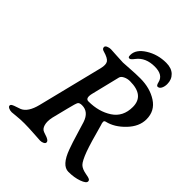

<svg xmlns="http://www.w3.org/2000/svg" viewBox="-216 -880 1014 1014"><g transform="rotate(45 290.5 -373.5)"><path d="M300 -659Q284 -638 277 -638Q270 -638 268 -641.5Q266 -645 266 -655Q266 -697 316.5 -728.5Q367 -760 430 -760Q469 -760 491 -739Q513 -718 513 -684Q513 -666 506 -652Q499 -638 486 -638Q478 -638 473 -659Q463 -703 401 -703Q334 -703 300 -659ZM269 -369Q258 -325 283 -325Q360 -325 415 -361Q470 -397 470 -470Q470 -556 363 -556Q344 -556 327.5 -548Q311 -540 308 -528ZM209 -129Q202 -96 208.5 -73.5Q215 -51 232 -45Q235 -44 240.5 -42Q246 -40 249 -39Q252 -38 256.5 -36.5Q261 -35 263.5 -33.5Q266 -32 269 -30.5Q272 -29 273.5 -27.5Q275 -26 277 -24Q279 -22 279.5 -19.5Q280 -17 280 -15Q280 -8 270.5 -3Q261 2 249 2Q248 2 201 -1Q154 -4 126 -4Q98 -4 69 -1Q40 2 37 2Q24 2 14 -3Q4 -8 4 -15Q4 -22 12 -26.5Q20 -31 36 -36Q52 -41 59 -44Q97 -61 114 -129L205 -495Q213 -528 203 -543Q193 -558 154 -569Q138 -573 138 -586Q138 -594 149 -599Q160 -604 173 -604Q179 -604 216.5 -601.5Q254 -599 267 -599Q275 -599 315.5 -602Q356 -605 391 -605Q463 -605 515 -571.5Q567 -538 567 -475Q567 -421 521.5 -373.5Q476 -326 424 -314Q414 -312 414 -303.5Q414 -295 419 -282Q447 -178 464 -131Q483 -80 498 -65Q513 -50 548 -44Q567 -41 574 -37Q581 -33 581 -25Q581 -11 547.5 1Q514 13 471 13Q423 13 391 -75Q378 -110 361.5 -166Q345 -222 342 -230Q323 -287 274 -287Q255 -287 249.5 -278.5Q244 -270 232 -221Z"/></g></svg>

Font: EB Garamond 08
Style: Italic
Weight: 400
Italic angle: -14°
Version: Version 0.016